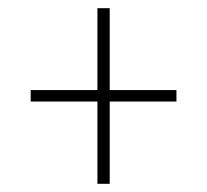

<svg xmlns="http://www.w3.org/2000/svg" viewBox="-20 -592 505 469"><path d="M218 -143V-344H55V-372H218V-572H248V-372H411V-344H248V-143Z"/></svg>

Font: Noto Serif Ethiopic Condensed Thin
Style: Regular
Weight: 100
Width: 3
Designer: Monotype Design Team
Foundry: Monotype Imaging Inc.
Version: Version 2.102; ttfautohint (v1.8.4.7-5d5b)